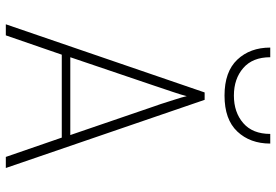

<svg xmlns="http://www.w3.org/2000/svg" viewBox="-168 -804 971 676"><g transform="rotate(90 318.0 -465.5)"><path d="M464 -197H172L104 0H65L305 -700H331L571 0H532ZM353 -525 346 -545Q341 -561 331 -592Q321 -623 318 -637Q314 -620 303 -587.5Q292 -555 289 -546L282 -525L181 -227H455ZM147 -931H181Q181 -869 219 -836Q257 -803 316 -803Q375 -803 413 -836Q451 -869 451 -931H485Q485 -860 442.5 -815Q400 -770 316 -770Q232 -770 189.5 -815Q147 -860 147 -931Z"/></g></svg>

Font: Overpass Thin
Style: Regular
Weight: 100
Designer: Delve Withrington, Thomas Jockin
Foundry: Delve Fonts
Version: Version 3.000;DELV;Overpass